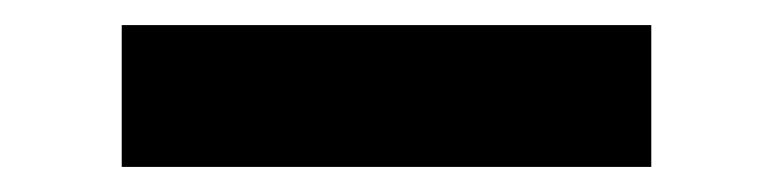

<svg xmlns="http://www.w3.org/2000/svg" viewBox="-20 -370 616 153"><path d="M77 -237V-350H499V-237Z"/></svg>

Font: DM Sans 16pt
Style: Bold
Weight: 700
Version: Version 4.004;gftools[0.9.30]